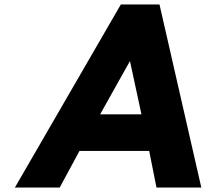

<svg xmlns="http://www.w3.org/2000/svg" viewBox="-20 -845 974 865"><path d="M698.5 -825H524.5L47 0H249L338.1 -165H652.1L685 0H887ZM617.2 -330H431.2L565.5 -570Z"/></svg>

Font: Hussar Wysoki
Style: Obl
Weight: 700
Foundry: Cannot Into Space Fonts
Version: Version 0.92